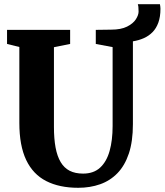

<svg xmlns="http://www.w3.org/2000/svg" viewBox="-20 -885 783 913"><path d="M352 8Q262.5 8 199.8 -24Q137 -56 104.5 -124.2Q72 -192.5 72 -300.5V-661.5L13.5 -676V-743H313.5V-676L236.5 -660.5V-281.5Q236.5 -225.5 244.2 -183.8Q252 -142 268.5 -114.2Q285 -86.5 311.2 -73Q337.5 -59.5 375 -59.5Q425.5 -59.5 456.2 -88Q487 -116.5 501.2 -167.2Q515.5 -218 515.5 -285.5V-661L435.5 -676V-743L508 -744Q555.5 -744 584.2 -758.5Q613 -773 626 -793.2Q639 -813.5 639 -830Q639 -846 638 -853.2Q637 -860.5 635.5 -865H740.5Q741.5 -860 742.2 -854.5Q743 -849 743 -843.5Q743 -805 733 -777.5Q723 -750 705.2 -732Q687.5 -714 663.8 -703.5Q640 -693 612 -688.5V-294.5Q612 -213 592.8 -155.2Q573.5 -97.5 538.5 -61.5Q503.5 -25.5 456 -8.8Q408.5 8 352 8Z"/></svg>

Font: Merriweather 24pt SemiCondensed Black
Style: Regular
Weight: 900
Width: 4
Designer: Eben Sorkin
Foundry: Eben Sorkin
Version: Version 2.100